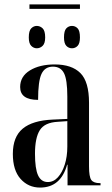

<svg xmlns="http://www.w3.org/2000/svg" viewBox="-20 -837 504 867"><path d="M113 -797V-817H341V-797ZM146 -619Q132 -619 121 -630Q110 -641 110 -668Q110 -698 121 -709Q132 -720 146 -720Q161 -720 172.5 -709Q184 -698 184 -668Q184 -641 172.5 -630Q161 -619 146 -619ZM305 -619Q290 -619 279.5 -630Q269 -641 269 -668Q269 -698 279.5 -709Q290 -720 305 -720Q320 -720 330.5 -709Q341 -698 341 -668Q341 -641 330.5 -630Q320 -619 305 -619ZM161 10Q108 10 73 -29Q38 -68 38 -142Q38 -219 82.5 -256Q127 -293 218 -297L284 -300V-401Q284 -477 269 -506.5Q254 -536 219 -536Q183 -536 167.5 -503.5Q152 -471 152 -386Q71 -386 71 -444Q71 -492 115 -519Q159 -546 227 -546Q304 -546 343 -507Q382 -468 382 -373V-86Q382 -38 392.5 -24Q403 -10 431 -10H434V0H285V-93H283Q254 10 161 10ZM196 -15Q222 -15 241.5 -36.5Q261 -58 272.5 -94Q284 -130 284 -175V-290L241 -287Q182 -284 160 -249.5Q138 -215 138 -143Q138 -75 152 -45Q166 -15 196 -15Z"/></svg>

Font: Noto Serif Display ExtraCondensed Medium
Style: Regular
Weight: 500
Width: 2
Designer: Monotype Design Team
Foundry: Monotype Imaging Inc.
Version: Version 2.009